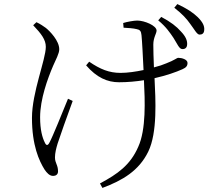

<svg xmlns="http://www.w3.org/2000/svg" viewBox="-20 -848 1040 943"><path d="M757 -748C796 -716 815 -687 832 -662C850 -634 860 -607 875 -607C888 -606 898 -613 899 -628C901 -648 892 -669 869 -693C847 -718 819 -740 772 -765ZM314 -363C285 -292 238 -175 223 -148C215 -132 207 -132 200 -148C188 -172 177 -210 177 -272C177 -361 214 -462 241 -525C254 -555 271 -585 271 -606C271 -648 225 -695 205 -711C192 -720 180 -729 159 -739L143 -724C183 -682 205 -653 205 -618C205 -556 137 -394 137 -269C137 -134 172 -58 199 -15C210 1 223 16 241 16C254 16 265 9 265 -6C265 -39 250 -46 250 -75C250 -96 256 -120 263 -143C273 -174 311 -282 337 -352ZM587 -712C607 -711 636 -709 651 -705C667 -702 673 -696 675 -675C678 -647 682 -566 685 -504C647 -496 607 -490 572 -490C516 -490 472 -508 418 -545L403 -527C455 -467 507 -444 565 -444C607 -444 649 -448 687 -454C692 -354 698 -212 659 -127C620 -37 557 7 471 53L483 75C582 38 662 -9 708 -103C754 -197 744 -360 739 -464C797 -477 845 -494 876 -508C894 -516 901 -524 901 -539C901 -556 873 -564 856 -564C848 -564 837 -552 797 -537C781 -530 760 -523 736 -517C734 -562 733 -604 733 -629C733 -664 749 -683 749 -698C749 -722 690 -747 654 -747C638 -747 604 -741 585 -735ZM836 -810C877 -778 897 -755 914 -731C934 -705 947 -678 960 -678C973 -678 982 -684 983 -700C985 -720 976 -739 951 -764C927 -787 898 -806 851 -828Z"/></svg>

Font: Noto Serif CJK JP Light
Style: Regular
Weight: 300
Designer: Ryoko NISHIZUKA 西塚涼子 (kana & ideographs); Frank Grießhammer (Latin, Greek & Cyrillic); Wenlong ZHANG 张文龙 (bopomofo); San
Foundry: Adobe Systems Incorporated
Version: Version 1.001;PS 1.001;hotconv 16.6.54;makeotf.lib2.5.65590